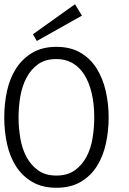

<svg xmlns="http://www.w3.org/2000/svg" viewBox="-36 -867 602 898"><path d="M472.2 -317.9Q472.2 -253.9 459 -194.3Q445.8 -134.8 417 -89.4Q388.2 -43.9 341.6 -16.4Q294.9 11.2 228 11.2Q161.1 11.2 114.5 -16.4Q67.9 -43.9 38.8 -89.4Q9.8 -134.8 -3.2 -194.3Q-16.1 -253.9 -16.1 -317.9Q-16.1 -381.8 -3.2 -441.4Q9.8 -501 39.3 -546.9Q68.8 -592.8 115.5 -620.4Q162.1 -647.9 228 -647.9Q293.9 -647.9 340.6 -620.4Q387.2 -592.8 416 -546.9Q444.8 -501 458.5 -441.4Q472.2 -381.8 472.2 -317.9ZM404.8 -317.9Q404.8 -380.9 392.8 -431.4Q380.9 -481.9 358.4 -517.6Q335.9 -553.2 303 -572Q270 -590.8 228 -590.8Q175.8 -590.8 141.8 -566.4Q107.9 -542 87.4 -502.4Q66.9 -462.9 58.8 -414.6Q50.8 -366.2 50.8 -317.9Q50.8 -270 58.8 -221.4Q66.9 -172.9 87.4 -134Q107.9 -95.2 141.8 -70.6Q175.8 -45.9 228 -45.9Q279.8 -45.9 314 -70.6Q348.1 -95.2 368.7 -134Q389.2 -172.9 397 -221.4Q404.8 -270 404.8 -317.9ZM347.2 -793.9 136.2 -675.3 118.2 -707 314.9 -847.2Z"/></svg>

Font: Anonymous Pro
Style: Regular
Weight: 400
Monospace: yes
Designer: Mark Simonson
Version: Version 1.003